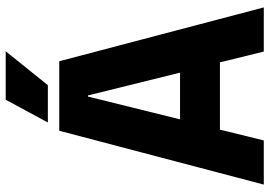

<svg xmlns="http://www.w3.org/2000/svg" viewBox="-156 -781 946 674"><g transform="rotate(-90 317.0 -444.0)"><path d="M304 -897 224 -749H355L474 -897ZM195 -709 6 9H161L199 -145H435L473 9H628L439 -709ZM399 -285H235L315 -608H319Z"/></g></svg>

Font: Kalas SG
Style: Bold
Weight: 700
Designer: Kalas
Foundry: Kalas
Version: Version 2.000;FEAKit 1.0